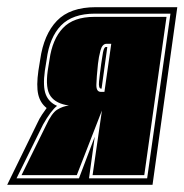

<svg xmlns="http://www.w3.org/2000/svg" viewBox="-54 -515 514 535"><path d="M-34 0 51 -174Q56 -185 63 -195.5Q70 -206 76 -214Q58 -228 52.5 -252Q47 -276 53 -318L58 -349Q68 -419 104.5 -457Q141 -495 213 -495H440L371 0ZM-8 -18H166L210 -134L194 -18H356L421 -477H211Q148 -477 116 -444Q84 -411 76 -349L71 -318Q65 -274 73.5 -252Q82 -230 105 -220Q88 -207 66 -168ZM6 -27 74 -165Q90 -200 105.5 -209.5Q121 -219 138 -221Q102 -226 87 -247Q72 -268 79 -318L84 -349Q92 -406 121.5 -437Q151 -468 209 -468H410L348 -27H204L230 -207L160 -27ZM227 -259H237L256 -393H243Q231 -393 226 -374.5Q221 -356 219 -337Q215 -299 214.5 -279Q214 -259 227 -259ZM228 -268Q220 -268 222 -288Q224 -308 228 -337Q229 -345 230.5 -353.5Q232 -362 233 -369Q236 -384 241 -384H245L229 -268Z"/></svg>

Font: Alumni Sans Collegiate One SC
Style: Italic
Weight: 400
Italic angle: -8°
Designer: Robert E. Leuschke
Foundry: Robert E. Leuschke
Version: Version 1.100